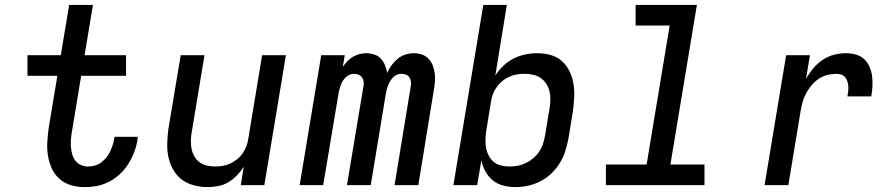

<svg xmlns="http://www.w3.org/2000/svg" viewBox="-20 -755 3640 783"><path d="M325 8Q296 8 269 0Q242 -8 222 -26Q202 -44 191 -68.5Q180 -93 175.5 -121Q171 -149 173 -178Q175 -207 179 -236L214 -446H92V-530H228L262 -735H359L325 -530H494V-446H311L274 -222Q271 -206 269.5 -190Q268 -174 269 -158.5Q270 -143 274 -128Q278 -113 286.5 -101Q295 -89 309 -82.5Q323 -76 339 -76Q353 -76 367 -80Q381 -84 392.5 -92.5Q404 -101 413.5 -112.5Q423 -124 429 -137Q435 -150 439.5 -163.5Q444 -177 446 -191Q446 -192 446.5 -193.5Q447 -195 447 -197H542Q542 -194 541.5 -191.5Q541 -189 541 -187Q537 -161 528 -136.5Q519 -112 504.5 -88.5Q490 -65 470 -46Q450 -27 426 -14.5Q402 -2 376.5 3Q351 8 325 8Z M826 8Q798 8 770 0.5Q742 -7 720.5 -23.5Q699 -40 685.5 -64.5Q672 -89 666.5 -116Q661 -143 662 -172.5Q663 -202 667 -231L717 -530H814L762 -217Q759 -200 758.5 -182.5Q758 -165 761 -149Q764 -133 772 -118.5Q780 -104 793 -94Q806 -84 822.5 -80Q839 -76 856 -76Q872 -76 888 -78.5Q904 -81 919 -88Q934 -95 947.5 -106Q961 -117 970.5 -131Q980 -145 985.5 -160.5Q991 -176 993 -192L1049 -530H1146L1058 0H962L974 -75Q962 -56 946 -39.5Q930 -23 910.5 -11.5Q891 0 869 4Q847 8 826 8Z M1202 0 1290 -530H1386L1378 -482Q1386 -494 1396.5 -505Q1407 -516 1419.5 -523.5Q1432 -531 1446 -534.5Q1460 -538 1474 -538Q1474 -538 1474 -538Q1474 -538 1474 -538Q1491 -538 1507 -532.5Q1523 -527 1533.5 -515.5Q1544 -504 1550 -489Q1556 -474 1559 -458Q1566 -474 1577 -489Q1588 -504 1602 -515.5Q1616 -527 1633.5 -532.5Q1651 -538 1668 -538Q1668 -538 1668 -538Q1668 -538 1668 -538Q1685 -538 1701 -532.5Q1717 -527 1728 -515Q1739 -503 1745 -487.5Q1751 -472 1753 -455Q1755 -438 1753.5 -420.5Q1752 -403 1749 -386L1686 0H1589L1655 -402Q1657 -412 1656 -421.5Q1655 -431 1650 -439Q1645 -447 1636 -450.5Q1627 -454 1617 -454Q1608 -454 1598.5 -450Q1589 -446 1582.5 -439Q1576 -432 1571 -423.5Q1566 -415 1562.5 -406Q1559 -397 1557 -388Q1555 -379 1553 -370L1492 0H1395L1462 -402Q1464 -412 1463 -421.5Q1462 -431 1456.5 -439Q1451 -447 1442 -450.5Q1433 -454 1423 -454Q1414 -454 1405 -450Q1396 -446 1389 -439Q1382 -432 1377 -423.5Q1372 -415 1369 -406Q1366 -397 1363.5 -388Q1361 -379 1360 -370L1298 0Z M2081 8Q2056 8 2031.5 1.5Q2007 -5 1989 -20Q1971 -35 1959.5 -56Q1948 -77 1943 -101L1926 0H1829L1951 -735H2047L2000 -447Q2014 -469 2033 -487Q2052 -505 2075 -516.5Q2098 -528 2122.5 -533Q2147 -538 2171 -538Q2200 -538 2226.5 -530.5Q2253 -523 2272.5 -505Q2292 -487 2303.5 -462.5Q2315 -438 2319 -411Q2323 -384 2321.5 -355.5Q2320 -327 2316 -299L2298 -189Q2293 -163 2285 -138Q2277 -113 2262.5 -89.5Q2248 -66 2228 -47Q2208 -28 2183.5 -15.5Q2159 -3 2133 2.5Q2107 8 2081 8ZM2057 -76Q2074 -76 2091 -79Q2108 -82 2124.5 -90Q2141 -98 2155 -110Q2169 -122 2179 -137Q2189 -152 2194.5 -169Q2200 -186 2203 -203L2221 -313Q2224 -330 2224.5 -348Q2225 -366 2221 -382.5Q2217 -399 2208 -413Q2199 -427 2185.5 -436.5Q2172 -446 2155 -450Q2138 -454 2120 -454Q2120 -454 2120 -454Q2120 -454 2120 -454Q2104 -454 2088 -451.5Q2072 -449 2056.5 -442Q2041 -435 2028 -424Q2015 -413 2005 -399Q1995 -385 1989.5 -369.5Q1984 -354 1982 -338L1964 -228Q1961 -210 1960 -191.5Q1959 -173 1961.5 -156Q1964 -139 1971.5 -123.5Q1979 -108 1991.5 -96.5Q2004 -85 2021.5 -80.5Q2039 -76 2057 -76Z M2451 0V-84H2617L2711 -651H2572V-735H2822L2714 -84H2853V0Z M3098 0 3186 -530H3283L3267 -433Q3279 -455 3296 -475.5Q3313 -496 3334.5 -510.5Q3356 -525 3380.5 -531.5Q3405 -538 3429 -538Q3450 -538 3470 -532.5Q3490 -527 3504 -514Q3518 -501 3526 -482.5Q3534 -464 3536.5 -444.5Q3539 -425 3538 -403.5Q3537 -382 3533 -362H3436Q3438 -372 3439 -382.5Q3440 -393 3439.5 -403Q3439 -413 3436 -422.5Q3433 -432 3427 -439.5Q3421 -447 3411.5 -450.5Q3402 -454 3392 -454Q3374 -454 3355 -449.5Q3336 -445 3319.5 -434Q3303 -423 3290 -407.5Q3277 -392 3267.5 -374.5Q3258 -357 3253 -338.5Q3248 -320 3245 -302L3195 0Z"/></svg>

Font: Iosevka Curly MdExObl
Style: Regular
Weight: 500
Width: 7
Italic angle: -9°
Monospace: yes
Designer: Belleve Invis
Foundry: Belleve Invis
Version: Version 11.1.0; ttfautohint (v1.8.3)